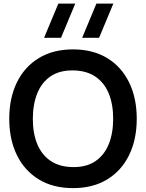

<svg xmlns="http://www.w3.org/2000/svg" viewBox="-20 -1002 789 1038"><path d="M515.6 -797.5H424.1L501.2 -982.5H592.8ZM309.8 -797.5H218.2L295.4 -982.5H386.9ZM374.7 15Q266.8 15 189.6 -32.2Q112.4 -79.3 71.2 -163.8Q30 -248.3 30 -360Q30 -471.7 71.2 -556.2Q112.4 -640.7 189.6 -687.8Q266.8 -735 374.7 -735Q482.6 -735 559.8 -687.8Q636.9 -640.7 678.1 -556.2Q719.3 -471.7 719.3 -360Q719.3 -248.3 678.1 -163.8Q636.9 -79.3 559.8 -32.2Q482.6 15 374.7 15ZM374.7 -98.7Q447.2 -97.8 495.4 -130.4Q543.6 -162.9 567.7 -222.1Q591.8 -281.2 591.8 -360Q591.8 -438.8 567.7 -497.1Q543.6 -555.5 495.4 -588Q447.2 -620.5 374.7 -621.3Q302.2 -622.2 254 -589.7Q205.9 -557.2 181.8 -498Q157.7 -438.8 157.5 -360Q157.3 -281.2 181.5 -222.9Q205.6 -164.6 253.9 -132Q302.2 -99.5 374.7 -98.7Z"/></svg>

Font: Manrope ExtraLight
Style: Regular
Weight: 200
Designer: Mikhail Sharanda
Foundry: Mikhail Sharanda
Version: Version 4.505